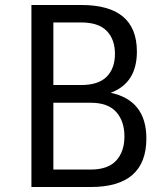

<svg xmlns="http://www.w3.org/2000/svg" viewBox="-20 -750 653 770"><path d="M344 0H106V-730H306Q529 -730 529 -543Q529 -417 424 -378Q567 -347 567 -195Q567 0 344 0ZM194 -70H343Q413 -70 446 -106Q479 -142 479 -203Q479 -264 446 -301Q413 -338 343 -338H194ZM194 -409H305Q375 -409 408 -442.5Q441 -476 441 -534Q441 -592 408 -626Q375 -660 305 -660H194Z"/></svg>

Font: Sintony
Style: Regular
Weight: 400
Version: Version 001.001